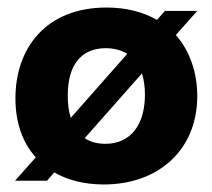

<svg xmlns="http://www.w3.org/2000/svg" viewBox="-20 -480 564 510"><path d="M504 -225C504 -286 485 -344 447 -387L504 -451H418L397 -427C361 -448 316 -460 263 -460C101 -460 21 -351 21 -219C21 -154 40 -101 75 -62L20 0H105L124 -22C161 -1 205 10 256 10C400 10 504 -81 504 -225ZM365 -229C365 -146 325 -98 260 -98C238 -98 220 -103 205 -113L357 -285C362 -269 365 -251 365 -229ZM160 -227C160 -309 197 -352 261 -352C282 -352 302 -347 318 -337L168 -167C162 -185 160 -205 160 -227Z"/></svg>

Font: Zilla Slab Bold
Style: Regular
Weight: 700
Designer: Typotheque.com
Foundry: Typotheque type foundry
Version: Version 1.3; 2018